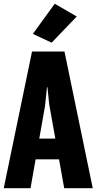

<svg xmlns="http://www.w3.org/2000/svg" viewBox="-24 -982 504 1002"><path d="M-4.4 0H135.3L210.9 -428.2Q213.4 -446.3 216.3 -480Q219.2 -513.7 221.2 -526.9H223.6Q225.6 -513.7 228.5 -480Q231.4 -446.3 234.4 -428.2L311 0H460L312.5 -712.9H143.1ZM96.2 -150.4H357.9L337.9 -258.8H115.7ZM147.5 -805.2 245.6 -759.3 376.5 -896 261.7 -962.4Z"/></svg>

Font: Roboto Flex
Style: wght 700 wdth 25 opsz 34 GRAD 0.00 slnt 0.00 XTRA 468 XOPQ 96 YOPQ 79 YTLC 514 YTUC 712 YTAS 750 YTDE -203.00 YTFI 738
Weight: 700
Width: 1
Designer: Berlow after Robertson
Foundry: Google
Version: Version 3.100